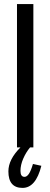

<svg xmlns="http://www.w3.org/2000/svg" viewBox="-20 -720 246 938"><path d="M63 0V-700H143V0ZM90 198Q21 198 21 117Q21 59 80 0H127Q107 24 93.5 55Q80 86 80 115Q80 144 100 144Q111 144 121 129.5Q131 115 141 81L182 90Q155 198 90 198Z"/></svg>

Font: Pathway Gothic One
Style: Regular
Weight: 400
Version: Version 1.003; ttfautohint (v1.8.4.7-5d5b);gftools[0.9.26]